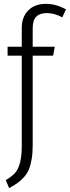

<svg xmlns="http://www.w3.org/2000/svg" viewBox="-20 -763 359 986"><path d="M220.2 -695.8Q184.6 -695.8 166.3 -677.5Q147.9 -659.2 147.9 -618.2V-522.9H261.2L252.9 -477.1H147.9V-18.1Q147.9 22.9 142.6 54.2Q137.2 85.4 128.4 106.9Q119.6 128.4 103.3 146.5Q86.9 164.6 70.1 176.5Q53.2 188.5 26.9 203.1L9.8 162.1Q41 143.1 56.9 125.7Q72.8 108.4 82.3 74.2Q91.8 40 91.8 -16.1V-477.1H19V-522.9H91.8V-619.1Q91.8 -675.8 125 -709.5Q158.2 -743.2 215.8 -743.2Q268.1 -743.2 318.8 -714.8L299.8 -673.8Q260.7 -695.8 220.2 -695.8Z"/></svg>

Font: Fira Sans Compressed Light
Style: Regular
Weight: 300
Width: 1
Designer: Carrois Corporate & Edenspiekermann AG
Foundry: Carrois Corporate GbR & Edenspiekermann AG
Version: Version 4.203;PS 004.203;hotconv 1.0.88;makeotf.lib2.5.64775